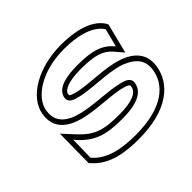

<svg xmlns="http://www.w3.org/2000/svg" viewBox="-122 -598 745 745"><g transform="rotate(-45 250.0 -225.5)"><path d="M54 -322C40 -234 117 -205 187 -194C243 -185 311 -184 351 -172C371 -166 374 -163 373 -154C369 -127 336 -110 263 -110C177 -110 140 -122 92 -173L48 -221L46 -61L52 -55C100 0 175 11 250 11C408 11 485 -57 498 -139C509 -206 466 -240 418 -257C352 -281 253 -275 198 -292C178 -298 178 -300 179 -307C182 -325 214 -341 282 -341C361 -341 394 -328 419 -300L450 -264L481 -388L477 -395C443 -448 364 -462 295 -462C169 -462 67 -402 54 -322ZM74 -322C84 -384 169 -442 292 -442C360 -442 431 -427 460 -382C454 -356 447 -331 441 -307C410 -344 372 -361 285 -361C221 -361 166 -349 159 -307C156 -288 171 -278 189 -273C250 -254 347 -260 409 -238C413 -237 415 -235 418 -234C458 -217 486 -190 478 -139C467 -72 406 -9 253 -9C178 -9 108 -21 66 -71L68 -168L76 -158C126 -104 172 -90 260 -90C331 -90 385 -106 393 -154C397 -177 377 -186 359 -191C314 -204 247 -205 193 -214C129 -224 62 -247 74 -322Z"/></g></svg>

Font: Charger Pro
Style: OlObl
Weight: 900
Designer: Jasper
Foundry: Cannot Into Space Fonts
Version: Version 1.09